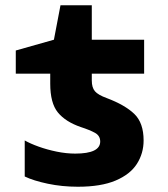

<svg xmlns="http://www.w3.org/2000/svg" viewBox="-20 -700 640 730"><path d="M276 10Q216 10 161.5 -1.5Q107 -13 74 -29V-166Q95 -154 127 -142.5Q159 -131 195.5 -123.5Q232 -116 266 -116Q361 -116 361 -162Q361 -184 341 -195Q321 -206 287 -217Q229 -237 200 -272.5Q171 -308 171 -382V-420H40V-508L185 -549L210 -680H329V-549H528V-420H329V-394Q329 -367 341 -353Q353 -339 386 -327Q455 -301 490.5 -267Q526 -233 526 -166Q526 -117 500.5 -77Q475 -37 419.5 -13.5Q364 10 276 10Z"/></svg>

Font: Noto Sans Mono ExtraBold
Style: Regular
Weight: 800
Designer: Monotype Design Team
Foundry: Monotype Imaging Inc.
Version: Version 2.014